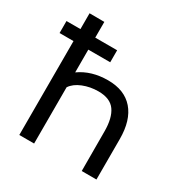

<svg xmlns="http://www.w3.org/2000/svg" viewBox="-174 -902 1002 1042"><g transform="rotate(30 326.5 -381.5)"><path d="M89.8 0V-588.4H2.4V-663.6H89.8V-762.7L182.6 -762.2V-663.6H319.8V-588.4H182.6V-445.8Q255.9 -498 359.4 -498Q462.9 -498 518.1 -434.6Q573.2 -371.1 573.2 -253.4V0H481L480.5 -247.6Q480.5 -332 449.2 -376Q418 -419.9 344.2 -419.9Q293 -419.9 248 -401.9Q203.1 -383.8 182.6 -352.5V0Z"/></g></svg>

Font: Spinnaker
Style: Regular
Weight: 400
Designer: Elena Albertoni
Foundry: Elena Albertoni
Version: Version 1.001